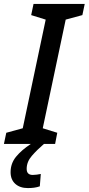

<svg xmlns="http://www.w3.org/2000/svg" viewBox="-52 -734 452 979"><path d="M-32 0 -20 -57 64 -80 181 -634 107 -657 119 -714H380L368 -657L283 -634L166 -80L240 -57L229 0ZM90 225Q50 225 26 203.5Q2 182 2 144Q2 99 30 65Q58 31 105 0H172Q137 30 110.5 60.5Q84 91 84 127Q84 158 115 158Q125 158 135.5 156.5Q146 155 156 153L151 216Q137 221 122 223Q107 225 90 225Z"/></svg>

Font: Noto Sans SemiCondensed Medium
Style: Italic
Weight: 500
Width: 4
Italic angle: -12°
Designer: Monotype Design Team
Foundry: Monotype Imaging Inc.
Version: Version 2.013; ttfautohint (v1.8.4.7-5d5b)